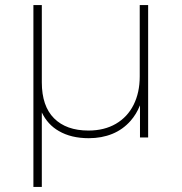

<svg xmlns="http://www.w3.org/2000/svg" viewBox="-20 -539 712 753"><path d="M111 194V-519H144V-216Q144 -123 192 -75Q240 -27 327 -27Q389 -27 434.5 -53.5Q480 -80 504 -128Q528 -176 528 -239V-519H561V0H529V-126Q515 -91 492 -65Q462 -31 420.5 -14Q379 3 328 3Q259 3 211 -25Q167 -50 144 -98V194Z"/></svg>

Font: Montserrat Thin ExtraLight
Style: Regular
Weight: 250
Version: Version 9.000